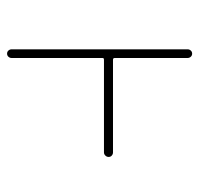

<svg xmlns="http://www.w3.org/2000/svg" viewBox="-30 -554 561 540"><g transform="rotate(90 250.0 -283.5)"><path d="M118.2 -36.1V-531.2Q118.2 -536.1 121.6 -540Q125 -543.9 130.4 -543.9Q135.7 -543.9 139.2 -540Q142.6 -536.1 142.6 -531.2V-326.2Q142.6 -321.3 147.5 -321.3H408.2Q413.1 -321.3 417 -317.9Q420.9 -314.5 420.9 -309.1Q420.9 -303.7 417 -299.8Q413.1 -295.9 408.2 -295.9H147.5Q142.6 -295.9 142.6 -292V-36.1Q142.6 -31.2 139.2 -27.3Q135.7 -23.4 130.4 -23.4Q125 -23.4 121.6 -27.3Q118.2 -31.2 118.2 -36.1Z"/></g></svg>

Font: Rounded-L Mgen+ 2m thin
Style: Regular
Weight: 100
Designer: [Source Han Sans]
Ryoko NISHIZUKA  (kana & ideographs); Paul D. Hunt (Latin, Greek & Cyrillic); Wenlong ZHANG  (bopomofo
Version: Version 1.059.20150602